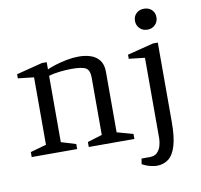

<svg xmlns="http://www.w3.org/2000/svg" viewBox="-91 -794 1104 1057"><g transform="rotate(-10 461.0 -265.0)"><path d="M31 0V-28L120 -53V-430L31 -440V-463L176 -500H203V-460Q223 -469 252 -478Q281 -487 315 -493.5Q349 -500 382 -500Q418 -500 448 -490Q478 -480 496.5 -456Q515 -432 515 -391V-53L605 -28V0H350V-28L432 -53V-374Q432 -414 411.5 -427Q391 -440 332 -440Q301 -440 265.5 -436Q230 -432 203 -424V-53L285 -28V0ZM701 167Q689 167 667 162Q645 157 620 144L625 113H671Q698 113 713 98Q728 83 734 61Q740 39 740 20V-430L651 -440V-463L797 -500H824V-57Q824 28 809 77Q794 126 766.5 146.5Q739 167 701 167ZM781 -580Q755 -580 738 -597Q721 -614 721 -639Q721 -665 738 -681Q755 -697 781 -697Q807 -697 824 -681Q841 -665 841 -639Q841 -614 824 -597Q807 -580 781 -580Z"/></g></svg>

Font: Manuale
Style: Regular
Weight: 400
Designer: Eduardo Tunni / Pablo Cosgaya
Foundry: Eduardo Tunni / Pablo Cosgaya
Version: Version 1.002